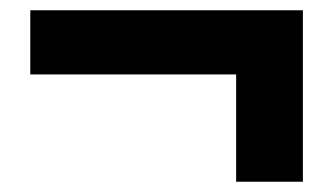

<svg xmlns="http://www.w3.org/2000/svg" viewBox="-20 -460 649 374"><path d="M440 -106H570V-440H39V-315H440Z"/></svg>

Font: ChiuKong Gothic MN Heavy
Style: Regular
Weight: 900
Designer: Ryoko NISHIZUKA 西塚涼子 (kana, bopomofo & ideographs); Paul D. Hunt (Latin, Greek & Cyrillic); Sandoll Communications 산돌커뮤니
Foundry: Adobe
Version: Version 1.300